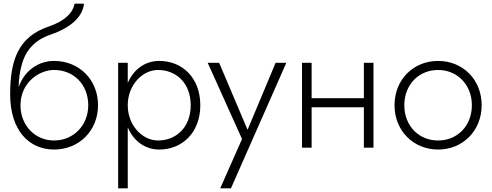

<svg xmlns="http://www.w3.org/2000/svg" viewBox="-20 -800 2664 1040"><path d="M35 -290C35 -91 139 10 273 10C408 10 511 -92 511 -230C511 -369 408 -470 273 -470C189 -470 114 -419 82 -331C81 -330 81 -330 81 -330C82 -372 87 -411 97 -446C117 -525 167 -584 256 -613C359 -649 427 -705 435 -780H384C375 -732 334 -687 243 -656C81 -601 35 -477 35 -290ZM273 -421C378 -421 458 -343 458 -230C458 -118 375 -39 273 -39C172 -39 91 -118 91 -230C91 -352 191 -421 273 -421Z M672 220V-109L673 -108C705 -35 766 10 843 10C967 10 1065 -82 1065 -230C1065 -379 967 -470 843 -470C766 -470 705 -425 673 -353C672 -352 672 -352 672 -352V-460H620V220ZM1013 -230C1013 -109 933 -39 836 -39C751 -39 672 -121 672 -230C672 -339 751 -421 836 -421C933 -421 1013 -351 1013 -230Z M1531 -460H1473L1321 -97L1167 -460H1105L1291 -47L1173 220H1231Z M1951 -460V-268H1668V-460H1616V0H1668V-219H1951V0H2003V-460Z M2117 -230C2117 -92 2219 10 2353 10C2487 10 2589 -92 2589 -230C2589 -369 2487 -470 2353 -470C2219 -470 2117 -369 2117 -230ZM2170 -230C2170 -342 2249 -421 2353 -421C2457 -421 2536 -341 2536 -230C2536 -118 2457 -39 2353 -39C2249 -39 2170 -118 2170 -230Z"/></svg>

Font: Jost Light
Style: Regular
Weight: 300
Version: Version 3.710